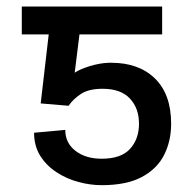

<svg xmlns="http://www.w3.org/2000/svg" viewBox="-20 -548 580 577"><path d="M285.5 8.5Q251.4 8.5 215.7 -1.1Q180 -10.7 149.9 -30.4Q119.7 -50.1 101 -79.7Q82.4 -109.4 82.4 -149.1L176.1 -157.7Q176.1 -118.3 206.9 -94.6Q237.6 -71 285.5 -71Q344.1 -71 370.9 -100.7Q397.7 -130.3 397.7 -176.1Q397.7 -223 370.2 -252.1Q342.7 -281.2 288.4 -281.2Q246.8 -281.2 223.4 -265.8Q199.9 -250.4 186.1 -230.1L102.3 -237.2L126.4 -444.6H45.5V-528.4H467.3V-444.6H218.8L204.5 -329.5Q220.5 -340.2 249.8 -349.3Q279.1 -358.3 306.8 -359.4H314.3Q397.4 -359.4 445.8 -312Q494.3 -264.6 494.3 -176.1Q494.3 -124.3 473.2 -82.4Q452.1 -40.5 406.1 -16Q360.1 8.5 285.5 8.5Z"/></svg>

Font: Linik Sans
Style: Regular
Weight: 400
Designer: Rasmus Andersson (font), Marc Monis (original base), Kil Hyung-jin (Pretendard portions), Cristiano Sobral (main changes
Foundry: rsms
Version: Version 3.018;May 31, 2022;FontCreator 14.0.0.2814 64-bit; t